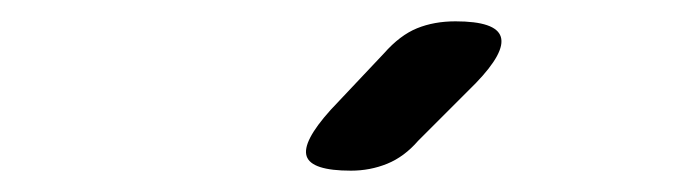

<svg xmlns="http://www.w3.org/2000/svg" viewBox="-20 -805 640 180"><path d="M372 -673Q359 -658 343 -651.5Q327 -645 309 -645Q272 -645 267.5 -658.5Q263 -672 290 -702L340 -755Q355 -772 371 -778.5Q387 -785 407 -785Q445 -785 449.5 -770.5Q454 -756 426 -727Z"/></svg>

Font: Maple Mono Medium
Style: Italic
Weight: 500
Italic angle: -10°
Monospace: yes
Designer: subframe7536
Version: Version 7.000